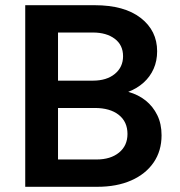

<svg xmlns="http://www.w3.org/2000/svg" viewBox="-20 -718 690 738"><path d="M473 -365Q512 -354 540 -331.5Q568 -309 584.5 -275.5Q601 -242 601 -198Q601 -138 570.5 -93.5Q540 -49 484.5 -24.5Q429 0 354 0H77V-698H344Q458 -698 521 -649Q584 -600 584 -521Q584 -484 570.5 -453.5Q557 -423 532 -400.5Q507 -378 473 -365ZM337 -593H203V-408H337Q390 -408 421.5 -434Q453 -460 453 -502Q453 -545 421 -569Q389 -593 337 -593ZM203 -105H351Q405 -105 437.5 -131.5Q470 -158 470 -203Q470 -250 436.5 -276.5Q403 -303 344 -303H203Z"/></svg>

Font: Azeret Mono Thin Medium
Style: Regular
Weight: 500
Version: Version 1.002